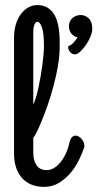

<svg xmlns="http://www.w3.org/2000/svg" viewBox="-20 -707 383 755"><path d="M110.8 -295.9Q116.2 -306.2 121.3 -323.5Q126.5 -340.8 131.1 -361.8Q135.7 -382.8 139.6 -405.8Q143.6 -428.7 146.5 -450.7Q149.4 -472.7 151.1 -491.9Q152.8 -511.2 152.8 -524.9Q152.8 -574.7 145.5 -597.9Q138.2 -621.1 126 -621.1Q122.1 -621.1 119.1 -617.2Q116.2 -613.3 114.3 -607.2Q112.3 -601.1 111.6 -594Q110.8 -586.9 110.8 -581.1ZM252.9 -145Q255.9 -159.7 262 -166.3Q268.1 -172.9 275.1 -173.6Q282.2 -174.3 289.6 -170.2Q296.9 -166 302.2 -159.2Q307.6 -152.3 310.3 -143.8Q313 -135.3 311 -127Q304.2 -106.9 291.5 -80.1Q278.8 -53.2 259.3 -29.3Q239.7 -5.4 213.4 11.2Q187 27.8 152.8 27.8Q124 27.8 102.1 18.3Q80.1 8.8 65.2 -8.5Q50.3 -25.9 42.7 -50Q35.2 -74.2 35.2 -104V-559.1Q35.2 -586.9 42.2 -610.6Q49.3 -634.3 61.8 -651.1Q74.2 -668 90.8 -677.5Q107.4 -687 126 -687Q147.9 -687 163.1 -679Q178.2 -670.9 188 -657.7Q197.8 -644.5 203.4 -627.4Q209 -610.4 211.4 -592.5Q213.9 -574.7 214.4 -557.4Q214.8 -540 214.8 -525.9Q214.8 -489.3 208 -449Q201.2 -408.7 190.7 -369.6Q180.2 -330.6 167.7 -294.7Q155.3 -258.8 143.8 -231Q132.3 -203.1 123.3 -185.5Q114.3 -168 110.8 -165V-106.9Q110.8 -76.7 123.5 -57.4Q136.2 -38.1 164.1 -38.1Q181.2 -38.1 196 -48.6Q210.9 -59.1 222.4 -75Q233.9 -90.8 241.7 -109.6Q249.5 -128.4 252.9 -145ZM296.9 -647.9Q314.9 -647.9 328.9 -634.8Q342.8 -621.6 342.8 -593.8Q342.8 -579.6 335.4 -562.3Q328.1 -544.9 317.4 -529.5Q306.6 -514.2 295.2 -503.7Q283.7 -493.2 274.9 -493.2Q269 -493.2 263.9 -495.8Q258.8 -498.5 255.4 -502.7Q252 -506.8 250 -511.7Q248 -516.6 248 -521Q248 -524.9 249.8 -525.6Q251.5 -526.4 253.9 -527.8Q259.3 -529.3 267.6 -537.8Q275.9 -546.4 285.2 -560.1Q271 -563 261 -574.5Q251 -585.9 251 -604Q251 -614.3 254.9 -622.6Q258.8 -630.9 265.4 -636.5Q272 -642.1 280 -645Q288.1 -647.9 296.9 -647.9Z"/></svg>

Font: Grand Hotel
Style: Regular
Weight: 400
Designer: Brian J. Bonislawsky & Jim Lyles for Astigmatic (AOETI)
Foundry: Astigmatic (AOETI)
Version: Version 001.000